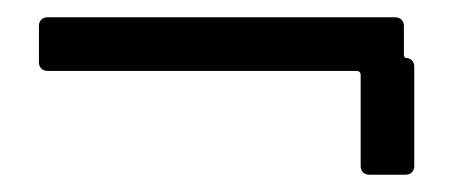

<svg xmlns="http://www.w3.org/2000/svg" viewBox="-20 -364 528 222"><path d="M447 -301V-334C447 -340 443 -344 437 -344H35C29 -344 25 -340 25 -334V-292C25 -286 29 -282 35 -282H393C395 -282 397 -280 397 -278V-172C397 -166 401 -162 407 -162H449C455 -162 459 -166 459 -172V-287C459 -293 455 -297 449 -297C448 -297 447 -299 447 -301Z"/></svg>

Font: Elastic
Style: elastic
Weight: 400
Designer: Jeremy Tribby
Foundry: Tribby Type
Version: Version 1.422;hotconv 1.0.109;makeotfexe 2.5.65596